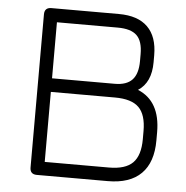

<svg xmlns="http://www.w3.org/2000/svg" viewBox="-49 -691 717 739"><g transform="rotate(5 310.0 -322.0)"><path d="M120 0Q93.5 0 93.5 -26.5V-618Q93.5 -644.5 120 -644.5H381Q454.5 -644.5 492.2 -607.2Q530 -570 530 -498V-471Q530 -392.5 479.5 -360Q567 -324 567 -204V-172.5Q567 -87.5 523.2 -43.8Q479.5 0 394 0ZM146 -52.5H394Q457.5 -52.5 486 -81Q514.5 -109.5 514.5 -172.5V-204Q514.5 -267 486.2 -295Q458 -323 394 -323H146ZM146 -375.5H388.5Q434 -375.5 455.8 -398.8Q477.5 -422 477.5 -471V-498Q477.5 -548 454.8 -570Q432 -592 381 -592H146Z"/></g></svg>

Font: Jura Light
Style: Regular
Weight: 400
Version: Version 5.106